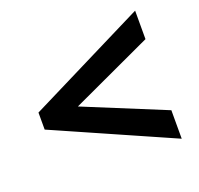

<svg xmlns="http://www.w3.org/2000/svg" viewBox="-98 -733 769 741"><g transform="rotate(-20 286.0 -362.0)"><path d="M528 -99 43 -313V-383L528 -625V-508L194 -353L528 -216Z"/></g></svg>

Font: Noto Sans Canadian Aboriginal
Style: Regular
Weight: 400
Designer: Monotype Design Team, Typotheque's Kevin King
Foundry: Monotype Imaging Inc.
Version: Version 2.002